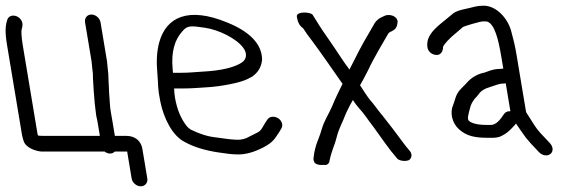

<svg xmlns="http://www.w3.org/2000/svg" viewBox="-49 -544 2013 674"><path d="M31.2 -383.3C25.8 -415.6 25.4 -435.9 27 -440.8C29.9 -450.8 32.1 -460.3 27 -470.5C19.1 -486.3 0.9 -492.6 -11.7 -487.5C-17.5 -485.2 -22.3 -479.9 -23.8 -473.4C-30 -453.1 -32.1 -432.9 -24.2 -385.3L27.8 -73.2C29.2 -64.9 31.3 -56.7 34.1 -48.5C42.5 -23.9 78.2 -13.5 95.4 -12.1L95.9 -12H318.4C322.8 -8.3 330.1 -5 336.6 -5C343.1 -5 348.6 -6.5 353.9 -12H397.4L413.1 82.5C415.6 97.5 430.2 110 445.2 110C460.3 110 470.6 97.5 468.1 82.5L451.2 -19.1C447.2 -49 425.5 -67 394.7 -67H354.2L345.7 -118.3C343 -134.3 337.5 -161.9 337 -176.3L335.5 -197.3C334.1 -212.3 333.7 -228.5 333 -242.2L332 -260.1C331.3 -271.6 332 -283.9 329.5 -299.5L326.7 -328.7L303.9 -465.5C301.4 -480.5 286.8 -493 271.8 -493C256.8 -493 247.1 -480.5 249.6 -465.5L272.3 -329.4L275.4 -300.3L275.4 -299.9C277 -290.2 277.7 -279.3 277.4 -267.4L277.4 -266.8L278.6 -248.5C279.4 -234.8 280.3 -217.1 282 -201.1L283.6 -180.2L288.8 -137.8L289 -137C290.7 -130.4 292 -124.2 293 -118.3L301.6 -67H106.3C93.6 -67 86.2 -67.6 84.7 -68.2C84.5 -68.6 83.2 -70.8 82.4 -75.9Z M557.1 -301.6C551.6 -359.9 563.2 -403.1 590.7 -433.5C608.7 -455.8 621.5 -453.4 669 -446.8C719.2 -439.8 780.3 -409 804.6 -376.8C820.6 -355.5 815.9 -335.3 800.2 -324.8C774.3 -307.5 728.2 -295.9 661.2 -292.5C633.8 -291.1 617.1 -288.5 586.8 -288.5L558.2 -288.5C558 -290.8 557.5 -296.7 557.1 -301.6ZM596 -233.5C628.4 -233.5 646.5 -236 673.2 -237.3C726.5 -239.9 795.6 -254 818.9 -266.1L836.1 -274.9L836.7 -275.3C857.3 -289.9 869.1 -310.1 871 -334.7L871.1 -335.2L871 -335.7C870.2 -391.1 824.9 -434.3 748.6 -465C611.9 -521.5 534.4 -484 510 -395.5C501.3 -364.4 499.6 -327.7 503.3 -287.5C507.7 -238.4 503.3 -239.7 514 -186.5C525.3 -130.8 555.3 -67.7 599.2 -45.8C630 -28.4 670.3 -16.1 715.8 -9.2C745.5 -4.5 766.5 -2.1 782 -2C811.5 -0.7 842.5 -9.3 877.2 -27.5C910.3 -44.9 916.5 -58.4 932 -81.7L937.9 -91.6C946.8 -105.4 939.7 -121 927.4 -128.9C916.2 -135.9 898.9 -137.4 890.1 -124.8L882.6 -114L882.4 -113.6C861.4 -76.3 865.9 -85.4 826.3 -64.5C812.9 -56.5 798.6 -53 783.2 -53.4C766.5 -53.9 742.1 -56.6 708.8 -61.7C679.4 -64.9 652 -73.7 620.2 -89.3C615.7 -92.1 609.7 -97.2 605 -103.3C585.5 -128.6 572 -161.3 565.2 -201.7C563.5 -212 562.6 -221.6 562.2 -233.5Z M1304.9 -490 1304.3 -489.8 1293.5 -485C1282.1 -480.2 1273.2 -472.9 1266.7 -463.5C1261.3 -453.9 1254.9 -442.7 1247.4 -430C1222.3 -389 1200.2 -344.5 1177.7 -299.8C1153.4 -331.6 1134.5 -363.9 1103.8 -407.4C1073 -451.2 1067.7 -461.7 1048.3 -492.5C1041.8 -498.5 1029 -500 1018.2 -500C1003.9 -500 992.8 -494.9 992.9 -487L993 -486.5L994.1 -480C996.5 -465.7 1002.6 -453.3 1014.9 -445C1023.3 -431.8 1034.4 -416 1045.9 -401.5C1072.5 -366 1125.9 -289.3 1153.4 -249.8C1138.3 -219.4 1125.9 -193.3 1117.8 -173C1102.7 -138.1 1090.6 -124.5 1079.8 -88.6C1070.7 -55.1 1057.3 -38.2 1051.9 8.4C1050.8 14.1 1051.3 21.7 1056.3 28.3C1060.4 31.9 1067.1 34 1073.7 35.1C1080.1 34.8 1087.7 34.7 1094.9 35.2C1101.6 33.2 1105.1 29.3 1106.6 25.8C1116.5 -22.2 1122.7 -23.1 1133.3 -64C1141.5 -96 1152.4 -111.1 1165.2 -145.5C1174 -164.8 1180.9 -177.5 1189.7 -192.9C1195.8 -183.4 1203.2 -173.5 1211 -164.5C1231.3 -142.8 1239.3 -127.4 1262.7 -97.5C1293.9 -55 1312.2 -25.7 1346.5 14C1358.5 22.5 1376.7 22.3 1386.9 18C1396 11.5 1400 -2.9 1388.2 -15.8C1382 -22.7 1374.3 -32.4 1365.2 -44.6C1341.5 -77.3 1318.4 -107 1294.8 -136.8C1281.2 -152.4 1264.2 -177.4 1248.9 -194.6C1239.4 -206.3 1226.2 -227.5 1214.9 -244.7C1219.8 -252.8 1229.6 -270.8 1243.2 -297.5C1262.5 -339.3 1295.9 -394.8 1314.8 -427.6C1319.1 -431.5 1322.9 -433.2 1324.7 -433.6L1325.4 -433.9L1335.3 -440C1340 -443.2 1345.6 -452 1346.2 -463.1C1349.6 -476 1338.3 -487.2 1324.4 -490.3C1317.9 -491.7 1311.1 -491.6 1304.9 -490Z M1722.5 -146.3 1722.3 -146.1 1715.8 -137.5 1715.6 -137.2C1700.7 -114.2 1686.4 -105.5 1674.6 -105.5H1657.8C1624.5 -105.5 1605.1 -112.4 1597.9 -119.2L1597.6 -119.5L1597.2 -119.8C1589.7 -126.2 1595.9 -145.8 1602.3 -169.1C1604.5 -177.2 1609 -186.3 1617.6 -197.6C1621.5 -201.5 1627 -207.4 1630.6 -212.2L1630.9 -212.6L1631.2 -213C1637.7 -223.7 1651.4 -233.1 1673.8 -239.4C1687.6 -243.2 1702.5 -250.5 1715.8 -250.5H1716.3L1726.4 -251.4L1742.7 -153.3C1735.4 -154.3 1727.6 -152.1 1722.5 -146.3ZM1764.9 -106.7C1797.5 -59.7 1792.8 -62.4 1842 -11C1855.1 3.3 1873.5 5 1883.6 -3.9C1893.8 -12.2 1893.6 -28.7 1880.8 -42.2C1865.3 -58.4 1861.7 -62.7 1847.8 -77.3C1834 -91.7 1822.4 -111.8 1809.8 -131.5L1799.7 -147.3C1798.4 -149.3 1797.6 -151.2 1797.3 -153.3L1764.7 -348.9C1757.9 -389.9 1754.1 -401.4 1745.8 -433.7C1733.7 -480.6 1692.5 -524 1649.3 -524C1622.3 -524 1617.4 -519.5 1586.7 -513.1C1565.5 -508.7 1551.1 -504.2 1541.7 -496.7C1527 -484.9 1511.6 -471.9 1496.5 -459.6C1468.5 -436.2 1451.8 -414.9 1451 -391.4C1450.1 -382 1451 -370.3 1459.8 -361.2C1464.7 -356.2 1470.8 -353.3 1476.7 -351.9C1496.8 -347 1506.4 -362.3 1506.3 -379.3C1508.5 -387 1525.5 -407.6 1559.6 -434.8C1567.1 -441 1571.7 -445.1 1575.7 -448.9C1581.7 -452.7 1637.1 -469 1647.2 -469C1654.8 -469 1660.7 -468.6 1661.7 -468.1L1662.2 -467.9C1687.4 -458.3 1700.6 -406.1 1710.4 -347.1L1717.8 -303.1C1717.8 -303.1 1716 -303 1715.3 -303L1704.9 -302.1C1692.2 -302 1677.4 -299 1664.6 -293.8L1652.3 -289.4C1627.4 -284.5 1604.5 -271.4 1587.7 -251.2C1584 -247.1 1578 -240.9 1569.7 -232.8C1560.1 -223.4 1553.3 -211.8 1549.3 -198.4C1545.7 -186.5 1543 -178.3 1541.4 -174.7C1529.9 -148.4 1537.9 -112.1 1562 -90.4C1589.5 -65.4 1619.6 -60.3 1664.4 -60.3H1682.6C1689.8 -60.3 1697 -61.4 1704.3 -63.6L1704.9 -63.7L1705.5 -64C1733 -76 1743.9 -90 1758.1 -105L1758.6 -105.5L1762.3 -110.4C1763.2 -109.1 1764 -107.9 1764.9 -106.7Z"/></svg>

Font: MewTooHand
Style: BdCondLta
Weight: 400
Designer: Mew Too, Robert Jablonski
Version: Version 0.77